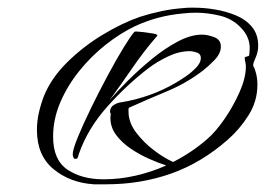

<svg xmlns="http://www.w3.org/2000/svg" viewBox="-20 -497 695 499"><path d="M224 -18Q162 -22 119 -57.5Q76 -93 76 -159Q76 -182 81 -204Q86 -226 94 -247Q113 -294 154.5 -335Q196 -376 246.5 -406.5Q297 -437 343 -453Q371 -462 399.5 -468Q428 -474 457 -476Q465 -477 472.5 -477Q480 -477 487 -477Q510 -477 538 -472.5Q566 -468 592 -457.5Q618 -447 634.5 -427.5Q651 -408 651 -378Q651 -362 644.5 -347.5Q638 -333 638 -328Q638 -325 639.5 -323Q641 -321 642 -318L645 -308Q647 -301 648 -293Q649 -285 649 -277Q649 -234 626 -197.5Q603 -161 572 -134Q504 -74 425 -46Q346 -18 256 -18ZM249 -31Q291 -31 332.5 -40.5Q374 -50 412 -67Q393 -73 368 -84Q343 -95 320 -110.5Q297 -126 282 -146Q267 -166 267 -190Q267 -198 268 -201Q266 -203 266 -207Q266 -218 275.5 -224Q285 -230 294 -231Q332 -237 368.5 -250Q405 -263 437 -282Q446 -287 461.5 -297.5Q477 -308 489.5 -321Q502 -334 502 -346Q502 -357 491.5 -360.5Q481 -364 473 -364Q445 -364 416 -350Q387 -336 365 -319Q310 -277 259 -220Q208 -163 185 -97Q184 -93 182.5 -88.5Q181 -84 176 -84Q172 -84 170.5 -88.5Q169 -93 169 -96Q169 -108 182.5 -141Q196 -174 216.5 -216Q237 -258 259.5 -300Q282 -342 301 -373Q320 -404 329 -414Q330 -415 332.5 -415Q335 -415 336 -415Q340 -415 353 -413.5Q366 -412 377.5 -410Q389 -408 389 -405Q389 -404 387 -402Q354 -364 324.5 -321Q295 -278 265 -237Q283 -258 312 -287Q341 -316 374.5 -343.5Q408 -371 442 -389Q476 -407 505 -407Q519 -407 536.5 -400.5Q554 -394 554 -376Q554 -358 537.5 -341Q521 -324 508 -314Q465 -281 414.5 -260Q364 -239 315 -217Q314 -215 314 -212Q314 -209 314 -207Q314 -179 333.5 -153Q353 -127 380 -106.5Q407 -86 430 -76Q479 -101 519 -136Q541 -155 564 -188.5Q587 -222 603 -258.5Q619 -295 619 -324Q619 -330 617.5 -336Q616 -342 616 -347Q616 -349 621 -350Q626 -351 627 -352Q628 -354 628.5 -362Q629 -370 629 -372Q629 -387 623 -400.5Q617 -414 607 -424Q585 -448 552.5 -456Q520 -464 489 -464Q481 -464 472 -463.5Q463 -463 455 -462Q389 -456 331 -429Q293 -411 255 -381Q217 -351 186 -312.5Q155 -274 136.5 -230.5Q118 -187 118 -142Q118 -81 155.5 -56Q193 -31 249 -31Z"/></svg>

Font: Caramel
Style: Regular
Weight: 400
Designer: Robert E. Leuschke
Foundry: Robert E. Leuschke
Version: Version 1.010